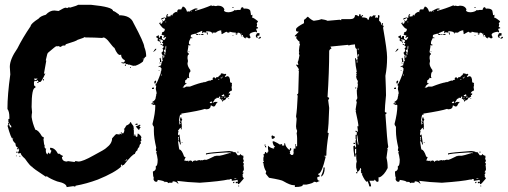

<svg xmlns="http://www.w3.org/2000/svg" viewBox="-20 -744 2095 792"><path d="M301.8 -724.1H356.4Q446.3 -715.3 446.3 -698.7Q452.1 -698.7 469.7 -685.1H471.7L469.7 -681.2Q518.1 -681.2 530.3 -649.9Q575.2 -566.4 575.2 -550.3Q583 -531.7 583 -511.2Q575.2 -508.8 569.3 -489.7Q554.2 -477.5 536.1 -472.2Q534.2 -472.2 534.2 -474.1Q532.2 -474.1 532.2 -472.2Q528.3 -472.2 512.7 -478V-476.1Q506.3 -480 501 -480Q501 -478 499 -478Q499 -483.9 495.1 -483.9L491.2 -481.9L481.4 -483.9V-487.8H483.4Q485.4 -487.8 485.4 -485.8Q495.1 -485.8 495.1 -495.6Q479.5 -502 479.5 -519L475.6 -517.1Q463.9 -517.1 452.1 -546.4Q448.7 -546.4 424.8 -577.6Q418 -585.4 409.2 -589.4Q404.8 -589.4 401.4 -587.4Q366.7 -589.4 344.7 -589.4H333L329.1 -591.3Q329.1 -588.9 299.8 -579.6Q295.4 -574.7 252.9 -562Q249 -559.6 249 -556.2H239.3L229.5 -550.3L219.7 -554.2Q215.8 -552.2 213.9 -552.2V-554.2Q210 -554.2 178.7 -526.9Q175.3 -526.9 168.9 -495.6Q168.9 -493.7 170.9 -493.7L161.1 -439L165 -440.9H167Q151.4 -406.2 145.5 -405.8H141.6Q136.7 -405.8 135.7 -413.6L129.9 -409.7H127.9L124 -411.6L120.1 -405.8V-397.9Q120.1 -388.2 126 -388.2V-382.3Q110.4 -382.3 110.4 -304.2V-302.2Q110.4 -297.9 112.3 -280.8Q110.4 -270.5 110.4 -261.2Q114.3 -234.9 126 -208.5Q137.7 -208.5 153.3 -181.2Q161.1 -178.2 161.1 -175.3Q161.1 -171.4 159.2 -171.4Q161.1 -145.5 165 -142.1Q165 -140.1 163.1 -140.1Q165 -130.4 170.9 -130.4L168.9 -126.5V-124.5Q168.9 -109.4 176.8 -106.9Q176.8 -114.7 180.7 -114.7Q180.7 -111.8 186.5 -108.9L192.4 -122.6Q189.5 -122.6 186.5 -128.4V-134.3H188.5Q206.5 -134.3 219.7 -108.9L223.6 -110.8Q236.3 -101.1 239.3 -101.1V-97.2H235.4Q235.4 -77.6 256.8 -77.6Q258.8 -77.6 258.8 -79.6Q283.7 -75.7 288.1 -75.7Q288.6 -79.6 292 -79.6Q293.5 -79.6 303.7 -77.6Q321.3 -77.6 366.2 -103Q413.6 -127.9 418.9 -134.3Q442.4 -151.9 442.4 -173.3Q457.5 -190.9 460 -190.9L473.6 -189V-192.9H475.6L481.4 -189V-192.9L477.5 -198.7H479.5L487.3 -192.9Q493.2 -198.7 493.2 -210.4H491.2V-212.4Q494.1 -212.4 501 -226.1Q516.6 -232.4 516.6 -239.7H520.5Q520.5 -235.8 530.3 -224.1L532.2 -210.4H530.3L532.2 -206.5V-183.1H534.2V-189H538.1Q538.1 -179.2 545.9 -179.2Q547.9 -187 547.9 -192.9H549.8Q561.5 -185.5 563.5 -177.2L561.5 -173.3L563.5 -163.6Q559.6 -163.1 559.6 -159.7Q561.5 -156.2 561.5 -151.9Q556.6 -151.9 553.7 -136.2Q549.3 -136.2 545.9 -122.6Q541 -122.6 536.1 -108.9Q526.9 -108.9 491.2 -64Q488.3 -64 483.4 -60.1V-65.9Q480.5 -65.9 477.5 -58.1H481.4Q454.6 -32.2 383.8 -3.4Q336.4 14.2 292 22L290 25.9L282.2 23.9Q258.8 27.8 254.9 27.8Q254.9 12.2 215.8 4.4Q187 -6.3 172.9 -17.1L168.9 -15.1Q113.3 -51.3 112.3 -56.2Q106.4 -56.2 83 -89.4Q65.4 -104.5 65.4 -112.8L55.7 -110.8Q55.7 -112.8 53.7 -112.8L59.6 -126.5Q55.7 -126.5 55.7 -132.3H53.7V-128.4H49.8V-130.4Q53.7 -135.3 53.7 -136.2Q43.9 -137.2 43.9 -151.9Q32.2 -162.6 32.2 -169.4L34.2 -173.3V-175.3H32.2V-171.4Q25.9 -171.4 10.7 -226.1Q14.6 -226.1 14.6 -230Q12.7 -233.9 12.7 -235.8L16.6 -237.8L14.6 -241.7V-253.4H18.6V-261.2Q18.6 -284.2 10.7 -294.4Q10.7 -353.5 22.5 -437L20.5 -468.3Q20.5 -499.5 51.8 -544.4Q73.2 -587.4 106.4 -636.2Q106.9 -646.5 139.6 -667.5Q146.5 -677.2 168.9 -683.1Q185.1 -700.7 204.1 -700.7L221.7 -698.7Q244.6 -712.4 251 -712.4Q252.9 -712.4 256.8 -710.4L264.6 -714.4L268.6 -712.4Q297.4 -720.2 301.8 -724.1ZM569.3 -503.4V-499.5H571.3V-503.4ZM499 -478V-472.2H495.1V-474.1Q495.6 -478 499 -478ZM516.6 -468.3Q520.5 -467.8 520.5 -464.4H516.6ZM122.1 -421.4V-413.6Q132.3 -413.6 133.8 -419.4V-421.4L129.9 -419.4H126ZM157.2 -417.5H161.1V-415.5Q161.1 -411.6 157.2 -411.6ZM133.8 -405.8H139.6Q139.6 -401.9 135.7 -401.9H133.8ZM16.6 -235.8V-233.9Q20 -218.3 24.4 -218.3H26.4V-224.1Q18.6 -231.9 18.6 -235.8ZM542 -233.9H547.9V-230L540 -228L538.1 -231.9ZM557.6 -230 559.6 -226.1Q555.7 -225.6 555.7 -222.2V-220.2H559.6V-218.3L553.7 -210.4Q555.7 -210.4 555.7 -208.5H551.8L540 -222.2Q556.2 -230 557.6 -230ZM47.9 -118.7H51.8V-112.8H47.9ZM45.9 -103H47.9V-99.1H45.9ZM59.6 -101.1H63.5V-97.2Q59.6 -97.2 59.6 -101.1ZM501 -87.4V-81.5Q504.9 -81.5 504.9 -85.4ZM495.1 -81.5V-79.6H499V-81.5Z M853 -722.7V-718.8Q855 -718.8 858.9 -720.7Q869.1 -718.8 870.6 -718.8L878.4 -720.7Q899.4 -720.7 905.8 -705.1Q905.8 -703.1 903.8 -703.1Q903.8 -693.4 923.3 -693.4Q940.9 -694.8 948.7 -703.1Q950.7 -703.1 950.7 -701.2L960.4 -703.1H972.2Q972.2 -708.5 978 -714.8Q985.8 -712.9 985.8 -707Q987.8 -707 987.8 -709Q1013.2 -709 1013.2 -695.3Q1015.1 -687.5 1015.1 -681.6H1017.1L1021 -683.6V-675.8L1019 -671.9Q1025.4 -671.9 1044.4 -656.2Q1040.5 -648.4 1038.6 -648.4L1040.5 -644.5V-642.6L1038.6 -632.8Q1042.5 -630.9 1044.4 -630.9V-627Q1036.6 -627 1036.6 -623Q1040.5 -615.2 1040.5 -611.3H1036.6Q1034.7 -611.3 1034.7 -613.3Q1009.3 -609.9 1009.3 -599.6Q1013.2 -593.3 1013.2 -587.9L1009.3 -585.9H1005.4Q1000.5 -589.8 999.5 -589.8H993.7V-585.9H991.7Q981.9 -590.8 981.9 -599.6H978L974.1 -597.7Q974.1 -609.4 960.4 -609.4V-605.5L956.5 -607.4H954.6V-605.5H958.5V-601.6H952.6V-609.4H950.7Q940.9 -609.4 927.2 -613.3Q927.2 -609.4 923.3 -609.4H919.4L913.6 -613.3L896 -603.5H894Q894 -612.3 892.1 -615.2Q894 -615.2 894 -617.2Q890.1 -617.2 890.1 -619.1Q876 -615.7 870.6 -609.4H856.9V-605.5H855Q855 -615.2 831.5 -615.2L829.6 -611.3Q831.5 -611.3 831.5 -609.4H829.6L817.9 -611.3V-607.4H814V-617.2Q792.5 -607.4 790.5 -607.4V-603.5H798.3V-599.6H792.5Q789.6 -599.6 786.6 -605.5Q767.1 -601.6 767.1 -597.7V-589.8H772.9V-585.9H771L767.1 -587.9Q759.3 -574.2 759.3 -568.4V-564.5Q759.3 -560.5 765.1 -560.5V-556.6H761.2L757.3 -558.6Q757.3 -551.3 753.4 -531.2Q754.4 -523.4 759.3 -523.4V-519.5Q753.4 -519.5 753.4 -503.9L755.4 -492.2L753.4 -482.4Q753.4 -470.2 765.1 -455.1V-447.3Q759.3 -447.3 759.3 -427.7Q761.2 -423.8 761.2 -421.9H757.3L753.4 -423.8Q753.4 -418 743.7 -412.1V-400.4L747.6 -402.3L749.5 -398.4Q740.2 -395 735.8 -384.8H733.9V-382.8H741.7L747.6 -386.7H763.2Q803.2 -402.3 819.8 -404.3Q819.8 -406.2 821.8 -406.2Q823.7 -406.2 823.7 -404.3Q841.8 -412.1 845.2 -412.1Q845.2 -410.2 847.2 -410.2Q847.2 -413.1 858.9 -416Q856.9 -419.9 856.9 -421.9L862.8 -425.8L870.6 -419.9Q870.6 -425.8 874.5 -425.8H880.4Q880.4 -429.7 890.1 -435.5Q890.1 -441.4 894 -441.4Q903.8 -440.9 903.8 -437.5L907.7 -439.5H909.7L913.6 -437.5L907.7 -427.7V-425.8L917.5 -429.7Q929.2 -429.7 929.2 -406.2V-404.3Q937 -403.3 937 -398.4V-396.5Q937 -394.5 935.1 -394.5Q935.1 -392.6 937 -392.6L935.1 -384.8L937 -371.1Q923.3 -366.2 923.3 -357.4L927.2 -359.4H929.2V-355.5Q929.2 -351.6 923.3 -351.6L925.3 -347.7Q925.3 -345.2 915.5 -339.8Q915.5 -341.8 913.6 -341.8Q913.6 -331.5 897.9 -328.1V-324.2H896Q896 -335.9 886.2 -335.9L888.2 -345.7H886.2Q882.3 -345.7 882.3 -339.8H878.4L874.5 -341.8Q874.5 -337.4 866.7 -335.9Q866.7 -333 856.9 -320.3H858.9Q865.2 -324.2 870.6 -324.2V-322.3L874.5 -324.2H876.5V-320.3Q873 -320.3 866.7 -306.6L862.8 -304.7H858.9Q854 -308.6 853 -308.6H849.1Q849.1 -293 829.6 -293L825.7 -294.9Q803.2 -287.1 728 -275.4V-269.5L724.1 -271.5Q721.2 -269 718.3 -248L720.2 -244.1L718.3 -234.4V-230.5H720.2Q720.2 -235.4 724.1 -244.1Q722.2 -251 722.2 -252Q724.1 -255.4 724.1 -259.8H728Q728.5 -252 731.9 -252L728 -242.2Q730 -231.4 730 -224.6V-218.8Q730 -216.8 728 -216.8L730 -212.9V-210.9H726.1V-216.8Q722.2 -216.8 714.4 -205.1Q714.4 -203.1 716.3 -203.1L714.4 -193.4V-185.5Q715.3 -185.5 720.2 -189.5Q720.2 -188 726.1 -148.4H722.2Q722.2 -160.2 714.4 -162.1V-160.2Q718.8 -127 720.2 -127Q730 -127 739.7 -97.7Q741.7 -97.7 745.6 -95.7L739.7 -82Q750 -80.1 751.5 -80.1Q755.4 -82 757.3 -82L755.4 -78.1H757.3L763.2 -82Q772.9 -82 772.9 -76.2H774.9Q774.9 -82 788.6 -82V-80.1L802.2 -84L806.2 -82Q810.1 -84 812 -84V-82Q824.2 -85.9 827.6 -85.9V-84Q834 -84 868.7 -101.6V-99.6L872.6 -101.6H886.2Q891.1 -101.6 929.2 -113.3Q929.2 -111.3 931.2 -111.3V-115.2H915.5Q829.6 -110.4 829.6 -105.5V-111.3Q843.3 -115.2 925.3 -121.1Q944.8 -119.1 944.8 -115.2L948.7 -117.2Q951.7 -117.2 960.4 -103.5H966.3Q970.2 -103.5 970.2 -109.4Q977.1 -101.6 983.9 -101.6V-91.8Q983.9 -89.8 981.9 -89.8Q985.8 -83.5 985.8 -80.1L981.9 -72.3Q985.8 -72.3 985.8 -66.4L983.9 -62.5Q985.8 -58.6 985.8 -56.6H983.9L985.8 -52.7V-43L980 -33.2H983.9V-29.3L980 -23.4Q981.9 -19.5 981.9 -17.6H980L985.8 -7.8Q966.8 15.1 964.4 15.6Q960.4 15.6 960.4 9.8L956.5 11.7H952.6V5.9H956.5L960.4 7.8V-2L937 2L935.1 -2Q937 -2 937 -3.9Q933.1 -5.9 931.2 -5.9L923.3 -2V-3.9Q889.2 3.9 804.2 9.8Q754.4 7.8 710.4 2L716.3 13.7H714.4Q706.5 3.9 692.9 3.9Q690.9 7.8 690.9 9.8H677.2L673.3 11.7Q673.3 5.9 661.6 5.9Q661.6 7.8 659.7 7.8Q659.7 2 630.4 -2Q630.4 5.9 624.5 5.9Q615.7 5.9 612.8 -5.9L614.7 -9.8Q610.8 -17.6 610.8 -31.2V-37.1Q617.7 -37.1 622.6 -46.9V-58.6Q630.4 -58.6 630.4 -85.9Q628.4 -102.5 624.5 -115.2Q626.5 -119.1 626.5 -121.1Q622.6 -121.1 622.6 -125L624.5 -134.8Q614.7 -175.8 614.7 -203.1V-220.7Q608.9 -228.5 608.9 -232.4Q620.6 -277.3 620.6 -308.6L618.7 -312.5L614.7 -310.5Q608.4 -314.5 605 -314.5V-318.4H608.9L612.8 -316.4L614.7 -320.3H608.9V-324.2Q622.6 -330.6 622.6 -343.8Q624.5 -350.6 624.5 -351.6V-357.4H626.5Q626.5 -361.3 622.6 -377L624.5 -390.6Q620.6 -390.6 620.6 -394.5Q627.4 -397.9 644 -445.3Q642.1 -445.3 642.1 -447.3Q646 -447.3 646 -462.9Q642.1 -462.9 642.1 -468.8H638.2L634.3 -466.8V-470.7Q637.2 -470.7 642.1 -474.6Q642.1 -472.7 644 -472.7Q646.5 -490.7 651.9 -494.1L649.9 -498V-511.7Q649.9 -513.7 651.9 -513.7Q646 -523.4 646 -527.3Q648.9 -527.3 653.8 -535.2Q651.9 -535.2 651.9 -537.1H653.8L649.9 -544.9Q652.8 -544.9 655.8 -550.8V-552.7Q649.9 -552.7 649.9 -558.6L653.8 -566.4Q647.9 -566.4 647.9 -570.3Q651.9 -570.3 651.9 -574.2V-576.2Q651.9 -580.1 636.2 -582V-578.1Q642.1 -578.1 642.1 -574.2V-572.3Q631.8 -572.3 628.4 -580.1Q632.3 -580.1 632.3 -584Q627.4 -589.8 624.5 -589.8V-593.8Q627.9 -593.8 634.3 -599.6L636.2 -587.9H638.2Q639.2 -595.7 644 -595.7H647.9V-584L655.8 -578.1Q660.6 -579.1 665.5 -591.8H663.6Q657.2 -587.9 653.8 -587.9V-589.8L657.7 -595.7V-597.7Q652.3 -597.7 646 -601.6L649.9 -609.4Q647.9 -609.4 647.9 -611.3Q659.7 -611.3 659.7 -623V-625Q650.4 -625 636.2 -648.4L642.1 -652.3V-646.5H647.9Q647.9 -649.4 651.9 -654.3V-656.2H647.9Q648.4 -660.2 651.9 -660.2Q652.3 -656.2 655.8 -656.2L661.6 -664.1V-666L659.7 -669.9L647.9 -664.1H644Q644 -669.9 659.7 -671.9Q663.6 -669.9 665.5 -669.9Q665.5 -685.5 671.4 -685.5H673.3V-683.6L669.4 -677.7L673.3 -675.8H675.3L685.1 -677.7L683.1 -681.6L687 -683.6Q687.5 -679.7 690.9 -679.7Q690.9 -688.5 706.5 -695.3Q710.4 -693.4 712.4 -693.4L710.4 -697.3Q713.4 -705.1 716.3 -705.1H728Q728 -708.5 733.9 -716.8H735.8Q746.6 -713.4 751.5 -695.3L755.4 -697.3H757.3L761.2 -695.3Q761.2 -699.2 784.7 -709H794.4V-705.1L784.7 -703.1V-699.2Q820.3 -708.5 853 -722.7ZM939 -714.8H942.9V-710.9H939ZM767.1 -699.2V-697.3H771V-699.2ZM661.6 -654.3V-652.3H665.5V-654.3ZM831.5 -609.4H837.4V-601.6H833.5L835.4 -605.5Q831.5 -605.5 831.5 -609.4ZM976.1 -605.5V-601.6H978V-605.5ZM1042.5 -607.4H1050.3V-597.7L1040.5 -595.7L1042.5 -591.8V-587.9H1040.5Q1037.6 -587.9 1034.7 -595.7Q1038.6 -607.4 1042.5 -607.4ZM802.2 -603.5H806.2V-599.6H802.2ZM810.1 -603.5H819.8Q819.8 -599.6 815.9 -599.6H810.1ZM939 -599.6H942.9V-597.7H939ZM976.1 -597.7Q980 -597.2 980 -593.8H976.1ZM1050.3 -591.8H1056.2V-589.8Q1056.2 -585.4 1046.4 -584V-587.9Q1050.3 -587.9 1050.3 -591.8ZM644 -570.3V-566.4H640.1Q640.6 -570.3 644 -570.3ZM642.1 -562.5H647.9Q647.9 -558.6 644 -558.6ZM663.6 -554.7 661.6 -543H665.5V-554.7ZM622.6 -543H624.5V-541Q624.5 -538.1 612.8 -529.3V-531.2Q619.6 -543 622.6 -543ZM655.8 -537.1Q657.7 -533.7 657.7 -527.3H663.6V-541H661.6Q656.7 -537.1 655.8 -537.1ZM757.3 -531.2H761.2V-529.3H757.3ZM657.7 -525.4V-523.4Q659.7 -519.5 659.7 -517.6H661.6V-525.4ZM653.8 -515.6V-505.9Q657.7 -505.9 657.7 -509.8V-515.6ZM642.1 -505.9 646 -488.3H640.1V-494.1L638.2 -503.9ZM638.2 -486.3Q642.1 -485.8 642.1 -482.4H638.2ZM634.3 -453.1H638.2V-451.2H634.3ZM644 -437.5V-431.6H646V-437.5ZM896 -427.7V-423.8H897.9V-427.7ZM890.1 -421.9 894 -419.9V-425.8Q890.1 -425.3 890.1 -421.9ZM880.4 -418V-416H884.3V-418ZM622.6 -412.1Q622.6 -410.2 624.5 -410.2Q622.1 -398.4 618.7 -398.4L616.7 -402.3V-406.2Q616.7 -409.2 622.6 -412.1ZM610.8 -382.8H614.7V-377H606.9V-378.9Q607.4 -382.8 610.8 -382.8ZM894 -351.6Q894 -348.6 899.9 -345.7L905.8 -349.6Q903.8 -353.5 903.8 -355.5Q898.9 -351.6 894 -351.6ZM905.8 -347.7V-345.7H909.7V-347.7ZM905.8 -343.8V-339.8Q909.7 -339.8 909.7 -343.8ZM890.1 -341.8V-337.9H892.1V-341.8ZM894 -341.8V-339.8H897.9V-341.8ZM897.9 -335.9V-332H899.9V-335.9ZM921.4 -337.9H925.3V-335.9H921.4ZM845.2 -320.3 849.1 -318.4H851.1L855 -320.3Q853 -324.2 853 -326.2Q845.2 -323.2 845.2 -320.3ZM724.1 -236.3V-232.4H726.1V-236.3ZM714.4 -179.7V-177.7L716.3 -173.8Q714.4 -170.4 714.4 -166V-164.1H716.3L718.3 -173.8V-175.8Q718.3 -179.7 714.4 -179.7ZM730 -158.2H731.9V-154.3H730ZM962.4 -119.1 964.4 -115.2H958.5Q959 -119.1 962.4 -119.1ZM946.8 -7.8V-5.9H954.6V-7.8ZM944.8 5.9H946.8V7.8Q946.8 11.7 942.9 11.7L940.9 7.8ZM962.4 21.5H966.3V25.4Q962.4 25.4 962.4 21.5Z M1465.8 -686.5Q1468.3 -682.1 1468.3 -677.2L1475.1 -681.6H1477.5V-677.2H1472.7V-672.4Q1496.6 -672.4 1496.6 -662.6H1501Q1503.4 -677.2 1508.3 -677.2Q1512.7 -674.8 1515.1 -674.8Q1515.1 -678.2 1522.5 -681.6L1527.3 -679.2Q1527.3 -681.6 1529.3 -681.6V-679.2Q1527.3 -674.8 1527.3 -672.4Q1529.3 -672.4 1529.3 -669.9L1534.2 -672.4L1539.1 -669.9V-681.6H1541.5L1545.9 -679.2L1543.9 -667.5V-658.2Q1553.2 -651.9 1553.2 -641.6H1555.7V-648.4H1560.1V-646.5Q1558.1 -641.6 1558.1 -639.2Q1562.5 -638.7 1562.5 -634.3L1560.1 -629.9Q1576.7 -536.1 1576.7 -509.3V-504.4Q1576.7 -467.3 1569.8 -431.2Q1572.3 -371.1 1572.3 -351.1Q1567.4 -302.2 1567.4 -284.7Q1567.4 -279.8 1574.2 -279.8V-277.8Q1574.2 -272.9 1569.8 -272.9Q1577.1 -160.2 1581.5 -138.2Q1579.1 -130.9 1576.7 -130.9Q1576.7 -128.9 1579.1 -128.9L1574.2 -93.3Q1579.1 -74.2 1579.1 -53.2V-50.8Q1564.5 -21 1545.9 -12.7H1541.5V1.5Q1541.5 5.9 1536.6 5.9H1534.2L1524.9 -3.4Q1524.9 1.5 1520 1.5H1503.4Q1510.7 15.1 1510.7 24.9H1503.4Q1503.4 20.5 1496.6 3.4Q1494.1 3.4 1494.1 5.9Q1486.8 5.9 1472.7 -24.9Q1475.1 -24.9 1475.1 -27.3Q1471.7 -27.3 1468.3 -34.2Q1468.3 -36.6 1470.2 -36.6L1468.3 -41.5Q1468.3 -43.5 1470.2 -43.5Q1468.3 -48.3 1468.3 -50.8H1465.8Q1465.8 -42 1454.1 -34.2Q1454.1 -36.1 1449.2 -53.2V-64.9Q1449.2 -72.8 1451.7 -76.7Q1449.2 -85 1449.2 -107.4H1446.8V-98.1H1441.9Q1437.5 -125 1437.5 -140.6L1441.9 -143.1H1444.3V-135.7H1446.8Q1446.8 -140.6 1449.2 -140.6L1446.8 -152.3V-164.1Q1446.8 -166.5 1449.2 -166.5L1446.8 -171.4V-188H1451.7V-199.7H1446.8V-204.6H1449.2L1456.1 -199.7V-206.5L1454.1 -223.1H1458.5Q1458.5 -235.4 1446.8 -287.1H1449.2L1446.8 -292L1451.7 -322.8Q1449.2 -327.1 1449.2 -329.6L1454.1 -338.9Q1451.7 -359.4 1451.7 -372.1Q1454.1 -372.1 1454.1 -374.5H1451.7Q1456.1 -383.3 1456.1 -393.6V-397.9Q1456.1 -400.4 1454.1 -400.4L1456.1 -405.3V-410.2Q1449.2 -418.9 1449.2 -431.2H1451.7L1449.2 -436L1451.7 -440.9L1449.2 -445.3Q1449.2 -447.8 1451.7 -447.8Q1446.8 -468.8 1444.3 -504.4Q1449.2 -504.4 1449.2 -497.6H1451.7L1456.1 -500L1454.1 -504.4V-509.3Q1454.1 -511.7 1456.1 -511.7Q1451.7 -521 1451.7 -537.6V-542.5Q1444.3 -542.5 1444.3 -561Q1423.3 -559.1 1418.5 -556.6Q1416 -556.6 1416 -559.1Q1413.6 -559.1 1342.8 -551.8L1347.7 -544.4Q1337.9 -539.6 1337.9 -532.7Q1337.9 -447.3 1331.1 -343.8Q1337.9 -341.3 1337.9 -338.9Q1335.9 -332 1333.5 -332L1337.9 -298.8Q1335.9 -221.7 1331.1 -197.3L1335.9 -194.8Q1326.2 -134.3 1326.2 -102.5L1321.8 -100.6Q1321.8 -102.5 1319.3 -102.5V-98.1H1323.7Q1307.1 -27.3 1293 -27.3V-22.5H1297.9V-15.1Q1288.6 -15.1 1288.6 -10.7Q1288.6 1.5 1297.9 1.5V3.4Q1293.9 3.4 1286.1 8.3Q1281.7 5.9 1276.9 5.9H1274.4Q1274.4 11.2 1243.7 17.6H1229.5Q1229.5 27.3 1198.7 27.3H1196.3V20H1191.4Q1177.2 20 1148.9 3.4Q1143.6 -1.5 1089.8 -10.7Q1075.7 -26.9 1075.7 -29.3Q1078.1 -34.2 1078.1 -36.6Q1068.8 -49.3 1066.4 -71.8Q1064 -71.8 1064 -74.2L1068.8 -76.7L1066.4 -81.5V-90.8Q1066.4 -96.2 1068.8 -100.6Q1066.4 -105 1066.4 -107.4Q1073.2 -107.4 1073.2 -116.7H1078.1V-112.3H1083Q1083 -119.1 1087.4 -119.1L1085.4 -130.9V-143.1Q1095.7 -132.3 1111.3 -130.9L1108.9 -135.7Q1113.8 -135.7 1113.8 -140.6Q1107.9 -140.6 1104 -159.7L1108.9 -161.6Q1126 -153.8 1134.8 -147.5Q1139.2 -149.9 1144.5 -149.9L1142.1 -145.5L1146.5 -143.1H1148.9L1153.8 -145.5L1151.4 -149.9V-152.3H1156.2Q1156.2 -139.6 1174.8 -124Q1174.8 -133.3 1179.7 -133.3L1182.1 -128.9Q1177.2 -119.1 1174.8 -119.1L1177.2 -114.7L1174.8 -109.9Q1179.7 -109.9 1179.7 -105H1187Q1191.4 -105 1191.4 -119.1H1189.5L1191.4 -124V-130.9H1198.7V-149.9H1201.2V-140.6H1205.6V-173.8Q1205.6 -182.1 1203.6 -194.8Q1205.6 -199.2 1205.6 -204.6Q1201.2 -212.9 1201.2 -223.1Q1203.6 -252.4 1203.6 -253.9Q1201.2 -262.2 1201.2 -263.7Q1205.6 -291.5 1208 -348.6Q1205.6 -353 1205.6 -355.5Q1210.4 -355.5 1210.4 -362.8Q1210.4 -378.4 1212.9 -452.6H1210.4L1212.9 -457Q1212.4 -461.4 1201.2 -476.1Q1203.6 -476.1 1203.6 -478.5L1208 -476.1H1210.4V-478.5L1208 -487.8Q1211.9 -493.2 1215.3 -516.1Q1212.9 -520.5 1212.9 -525.9Q1212.9 -528.3 1215.3 -528.3L1212.9 -532.7Q1214.8 -559.1 1217.8 -559.1Q1215.3 -563.5 1215.3 -565.9V-573.2Q1210.9 -573.2 1201.2 -587.4L1203.6 -591.8V-594.2H1196.3V-596.7L1212.9 -613.3Q1201.2 -613.3 1201.2 -618.2V-625Q1205.6 -633.8 1233.9 -648.4V-662.6Q1237.3 -662.6 1248.5 -674.8H1250.5Q1263.7 -661.6 1274.4 -658.2Q1298.3 -661.1 1305.2 -665Q1323.2 -662.6 1331.1 -658.2L1380.9 -662.6Q1385.3 -660.6 1387.7 -660.6V-665H1423.3Q1444.3 -665 1444.3 -681.6H1451.7L1458.5 -677.2H1460.9Q1460.9 -686.5 1465.8 -686.5ZM1456.1 -544.4V-537.6H1458.5V-544.4ZM1458.5 -521V-511.7H1460.9V-521ZM1451.7 -495.1V-485.4H1454.1V-495.1ZM1449.2 -383.8V-379.4H1444.3Q1445.3 -383.8 1449.2 -383.8ZM1451.7 -185.5V-173.8Q1451.7 -168 1456.1 -147.5H1458.5V-149.9L1454.1 -185.5ZM1104 -185.5Q1109.9 -180.7 1113.8 -180.7V-178.2Q1113.8 -174.8 1106.4 -171.4H1101.6L1099.6 -183.1ZM1437.5 -154.8H1444.3V-149.9H1441.9Q1437.5 -149.9 1437.5 -154.8ZM1071.3 -147.5H1075.7Q1075.7 -143.1 1071.3 -143.1ZM1073.2 -143.1Q1078.1 -142.1 1078.1 -138.2V-135.7Q1073.2 -135.7 1073.2 -140.6ZM1444.3 -126.5V-109.9Q1449.2 -109.9 1449.2 -114.7V-130.9Q1444.3 -130.4 1444.3 -126.5ZM1314.5 -53.2H1319.3V-50.8Q1319.3 -24.9 1305.2 -15.1V-20Q1314.5 -39.1 1314.5 -53.2ZM1449.2 -34.2H1454.1V-29.3H1449.2Z M1851.6 -722.7V-718.8Q1853.5 -718.8 1857.4 -720.7Q1867.7 -718.8 1869.1 -718.8L1877 -720.7Q1897.9 -720.7 1904.3 -705.1Q1904.3 -703.1 1902.3 -703.1Q1902.3 -693.4 1921.9 -693.4Q1939.5 -694.8 1947.3 -703.1Q1949.2 -703.1 1949.2 -701.2L1959 -703.1H1970.7Q1970.7 -708.5 1976.6 -714.8Q1984.4 -712.9 1984.4 -707Q1986.3 -707 1986.3 -709Q2011.7 -709 2011.7 -695.3Q2013.7 -687.5 2013.7 -681.6H2015.6L2019.5 -683.6V-675.8L2017.6 -671.9Q2023.9 -671.9 2043 -656.2Q2039.1 -648.4 2037.1 -648.4L2039.1 -644.5V-642.6L2037.1 -632.8Q2041 -630.9 2043 -630.9V-627Q2035.2 -627 2035.2 -623Q2039.1 -615.2 2039.1 -611.3H2035.2Q2033.2 -611.3 2033.2 -613.3Q2007.8 -609.9 2007.8 -599.6Q2011.7 -593.3 2011.7 -587.9L2007.8 -585.9H2003.9Q1999 -589.8 1998 -589.8H1992.2V-585.9H1990.2Q1980.5 -590.8 1980.5 -599.6H1976.6L1972.7 -597.7Q1972.7 -609.4 1959 -609.4V-605.5L1955.1 -607.4H1953.1V-605.5H1957V-601.6H1951.2V-609.4H1949.2Q1939.5 -609.4 1925.8 -613.3Q1925.8 -609.4 1921.9 -609.4H1918L1912.1 -613.3L1894.5 -603.5H1892.6Q1892.6 -612.3 1890.6 -615.2Q1892.6 -615.2 1892.6 -617.2Q1888.7 -617.2 1888.7 -619.1Q1874.5 -615.7 1869.1 -609.4H1855.5V-605.5H1853.5Q1853.5 -615.2 1830.1 -615.2L1828.1 -611.3Q1830.1 -611.3 1830.1 -609.4H1828.1L1816.4 -611.3V-607.4H1812.5V-617.2Q1791 -607.4 1789.1 -607.4V-603.5H1796.9V-599.6H1791Q1788.1 -599.6 1785.2 -605.5Q1765.6 -601.6 1765.6 -597.7V-589.8H1771.5V-585.9H1769.5L1765.6 -587.9Q1757.8 -574.2 1757.8 -568.4V-564.5Q1757.8 -560.5 1763.7 -560.5V-556.6H1759.8L1755.9 -558.6Q1755.9 -551.3 1752 -531.2Q1752.9 -523.4 1757.8 -523.4V-519.5Q1752 -519.5 1752 -503.9L1753.9 -492.2L1752 -482.4Q1752 -470.2 1763.7 -455.1V-447.3Q1757.8 -447.3 1757.8 -427.7Q1759.8 -423.8 1759.8 -421.9H1755.9L1752 -423.8Q1752 -418 1742.2 -412.1V-400.4L1746.1 -402.3L1748 -398.4Q1738.8 -395 1734.4 -384.8H1732.4V-382.8H1740.2L1746.1 -386.7H1761.7Q1801.8 -402.3 1818.4 -404.3Q1818.4 -406.2 1820.3 -406.2Q1822.3 -406.2 1822.3 -404.3Q1840.3 -412.1 1843.8 -412.1Q1843.8 -410.2 1845.7 -410.2Q1845.7 -413.1 1857.4 -416Q1855.5 -419.9 1855.5 -421.9L1861.3 -425.8L1869.1 -419.9Q1869.1 -425.8 1873 -425.8H1878.9Q1878.9 -429.7 1888.7 -435.5Q1888.7 -441.4 1892.6 -441.4Q1902.3 -440.9 1902.3 -437.5L1906.2 -439.5H1908.2L1912.1 -437.5L1906.2 -427.7V-425.8L1916 -429.7Q1927.7 -429.7 1927.7 -406.2V-404.3Q1935.5 -403.3 1935.5 -398.4V-396.5Q1935.5 -394.5 1933.6 -394.5Q1933.6 -392.6 1935.5 -392.6L1933.6 -384.8L1935.5 -371.1Q1921.9 -366.2 1921.9 -357.4L1925.8 -359.4H1927.7V-355.5Q1927.7 -351.6 1921.9 -351.6L1923.8 -347.7Q1923.8 -345.2 1914.1 -339.8Q1914.1 -341.8 1912.1 -341.8Q1912.1 -331.5 1896.5 -328.1V-324.2H1894.5Q1894.5 -335.9 1884.8 -335.9L1886.7 -345.7H1884.8Q1880.9 -345.7 1880.9 -339.8H1877L1873 -341.8Q1873 -337.4 1865.2 -335.9Q1865.2 -333 1855.5 -320.3H1857.4Q1863.8 -324.2 1869.1 -324.2V-322.3L1873 -324.2H1875V-320.3Q1871.6 -320.3 1865.2 -306.6L1861.3 -304.7H1857.4Q1852.5 -308.6 1851.6 -308.6H1847.7Q1847.7 -293 1828.1 -293L1824.2 -294.9Q1801.8 -287.1 1726.6 -275.4V-269.5L1722.7 -271.5Q1719.7 -269 1716.8 -248L1718.8 -244.1L1716.8 -234.4V-230.5H1718.8Q1718.8 -235.4 1722.7 -244.1Q1720.7 -251 1720.7 -252Q1722.7 -255.4 1722.7 -259.8H1726.6Q1727.1 -252 1730.5 -252L1726.6 -242.2Q1728.5 -231.4 1728.5 -224.6V-218.8Q1728.5 -216.8 1726.6 -216.8L1728.5 -212.9V-210.9H1724.6V-216.8Q1720.7 -216.8 1712.9 -205.1Q1712.9 -203.1 1714.8 -203.1L1712.9 -193.4V-185.5Q1713.9 -185.5 1718.8 -189.5Q1718.8 -188 1724.6 -148.4H1720.7Q1720.7 -160.2 1712.9 -162.1V-160.2Q1717.3 -127 1718.8 -127Q1728.5 -127 1738.3 -97.7Q1740.2 -97.7 1744.1 -95.7L1738.3 -82Q1748.5 -80.1 1750 -80.1Q1753.9 -82 1755.9 -82L1753.9 -78.1H1755.9L1761.7 -82Q1771.5 -82 1771.5 -76.2H1773.4Q1773.4 -82 1787.1 -82V-80.1L1800.8 -84L1804.7 -82Q1808.6 -84 1810.5 -84V-82Q1822.8 -85.9 1826.2 -85.9V-84Q1832.5 -84 1867.2 -101.6V-99.6L1871.1 -101.6H1884.8Q1889.6 -101.6 1927.7 -113.3Q1927.7 -111.3 1929.7 -111.3V-115.2H1914.1Q1828.1 -110.4 1828.1 -105.5V-111.3Q1841.8 -115.2 1923.8 -121.1Q1943.4 -119.1 1943.4 -115.2L1947.3 -117.2Q1950.2 -117.2 1959 -103.5H1964.8Q1968.8 -103.5 1968.8 -109.4Q1975.6 -101.6 1982.4 -101.6V-91.8Q1982.4 -89.8 1980.5 -89.8Q1984.4 -83.5 1984.4 -80.1L1980.5 -72.3Q1984.4 -72.3 1984.4 -66.4L1982.4 -62.5Q1984.4 -58.6 1984.4 -56.6H1982.4L1984.4 -52.7V-43L1978.5 -33.2H1982.4V-29.3L1978.5 -23.4Q1980.5 -19.5 1980.5 -17.6H1978.5L1984.4 -7.8Q1965.3 15.1 1962.9 15.6Q1959 15.6 1959 9.8L1955.1 11.7H1951.2V5.9H1955.1L1959 7.8V-2L1935.5 2L1933.6 -2Q1935.5 -2 1935.5 -3.9Q1931.6 -5.9 1929.7 -5.9L1921.9 -2V-3.9Q1887.7 3.9 1802.7 9.8Q1752.9 7.8 1709 2L1714.8 13.7H1712.9Q1705.1 3.9 1691.4 3.9Q1689.5 7.8 1689.5 9.8H1675.8L1671.9 11.7Q1671.9 5.9 1660.2 5.9Q1660.2 7.8 1658.2 7.8Q1658.2 2 1628.9 -2Q1628.9 5.9 1623 5.9Q1614.3 5.9 1611.3 -5.9L1613.3 -9.8Q1609.4 -17.6 1609.4 -31.2V-37.1Q1616.2 -37.1 1621.1 -46.9V-58.6Q1628.9 -58.6 1628.9 -85.9Q1627 -102.5 1623 -115.2Q1625 -119.1 1625 -121.1Q1621.1 -121.1 1621.1 -125L1623 -134.8Q1613.3 -175.8 1613.3 -203.1V-220.7Q1607.4 -228.5 1607.4 -232.4Q1619.1 -277.3 1619.1 -308.6L1617.2 -312.5L1613.3 -310.5Q1606.9 -314.5 1603.5 -314.5V-318.4H1607.4L1611.3 -316.4L1613.3 -320.3H1607.4V-324.2Q1621.1 -330.6 1621.1 -343.8Q1623 -350.6 1623 -351.6V-357.4H1625Q1625 -361.3 1621.1 -377L1623 -390.6Q1619.1 -390.6 1619.1 -394.5Q1626 -397.9 1642.6 -445.3Q1640.6 -445.3 1640.6 -447.3Q1644.5 -447.3 1644.5 -462.9Q1640.6 -462.9 1640.6 -468.8H1636.7L1632.8 -466.8V-470.7Q1635.7 -470.7 1640.6 -474.6Q1640.6 -472.7 1642.6 -472.7Q1645 -490.7 1650.4 -494.1L1648.4 -498V-511.7Q1648.4 -513.7 1650.4 -513.7Q1644.5 -523.4 1644.5 -527.3Q1647.5 -527.3 1652.3 -535.2Q1650.4 -535.2 1650.4 -537.1H1652.3L1648.4 -544.9Q1651.4 -544.9 1654.3 -550.8V-552.7Q1648.4 -552.7 1648.4 -558.6L1652.3 -566.4Q1646.5 -566.4 1646.5 -570.3Q1650.4 -570.3 1650.4 -574.2V-576.2Q1650.4 -580.1 1634.8 -582V-578.1Q1640.6 -578.1 1640.6 -574.2V-572.3Q1630.4 -572.3 1627 -580.1Q1630.9 -580.1 1630.9 -584Q1626 -589.8 1623 -589.8V-593.8Q1626.5 -593.8 1632.8 -599.6L1634.8 -587.9H1636.7Q1637.7 -595.7 1642.6 -595.7H1646.5V-584L1654.3 -578.1Q1659.2 -579.1 1664.1 -591.8H1662.1Q1655.8 -587.9 1652.3 -587.9V-589.8L1656.2 -595.7V-597.7Q1650.9 -597.7 1644.5 -601.6L1648.4 -609.4Q1646.5 -609.4 1646.5 -611.3Q1658.2 -611.3 1658.2 -623V-625Q1648.9 -625 1634.8 -648.4L1640.6 -652.3V-646.5H1646.5Q1646.5 -649.4 1650.4 -654.3V-656.2H1646.5Q1647 -660.2 1650.4 -660.2Q1650.9 -656.2 1654.3 -656.2L1660.2 -664.1V-666L1658.2 -669.9L1646.5 -664.1H1642.6Q1642.6 -669.9 1658.2 -671.9Q1662.1 -669.9 1664.1 -669.9Q1664.1 -685.5 1669.9 -685.5H1671.9V-683.6L1668 -677.7L1671.9 -675.8H1673.8L1683.6 -677.7L1681.6 -681.6L1685.5 -683.6Q1686 -679.7 1689.5 -679.7Q1689.5 -688.5 1705.1 -695.3Q1709 -693.4 1710.9 -693.4L1709 -697.3Q1711.9 -705.1 1714.8 -705.1H1726.6Q1726.6 -708.5 1732.4 -716.8H1734.4Q1745.1 -713.4 1750 -695.3L1753.9 -697.3H1755.9L1759.8 -695.3Q1759.8 -699.2 1783.2 -709H1793V-705.1L1783.2 -703.1V-699.2Q1818.8 -708.5 1851.6 -722.7ZM1937.5 -714.8H1941.4V-710.9H1937.5ZM1765.6 -699.2V-697.3H1769.5V-699.2ZM1660.2 -654.3V-652.3H1664.1V-654.3ZM1830.1 -609.4H1835.9V-601.6H1832L1834 -605.5Q1830.1 -605.5 1830.1 -609.4ZM1974.6 -605.5V-601.6H1976.6V-605.5ZM2041 -607.4H2048.8V-597.7L2039.1 -595.7L2041 -591.8V-587.9H2039.1Q2036.1 -587.9 2033.2 -595.7Q2037.1 -607.4 2041 -607.4ZM1800.8 -603.5H1804.7V-599.6H1800.8ZM1808.6 -603.5H1818.4Q1818.4 -599.6 1814.5 -599.6H1808.6ZM1937.5 -599.6H1941.4V-597.7H1937.5ZM1974.6 -597.7Q1978.5 -597.2 1978.5 -593.8H1974.6ZM2048.8 -591.8H2054.7V-589.8Q2054.7 -585.4 2044.9 -584V-587.9Q2048.8 -587.9 2048.8 -591.8ZM1642.6 -570.3V-566.4H1638.7Q1639.2 -570.3 1642.6 -570.3ZM1640.6 -562.5H1646.5Q1646.5 -558.6 1642.6 -558.6ZM1662.1 -554.7 1660.2 -543H1664.1V-554.7ZM1621.1 -543H1623V-541Q1623 -538.1 1611.3 -529.3V-531.2Q1618.2 -543 1621.1 -543ZM1654.3 -537.1Q1656.2 -533.7 1656.2 -527.3H1662.1V-541H1660.2Q1655.3 -537.1 1654.3 -537.1ZM1755.9 -531.2H1759.8V-529.3H1755.9ZM1656.2 -525.4V-523.4Q1658.2 -519.5 1658.2 -517.6H1660.2V-525.4ZM1652.3 -515.6V-505.9Q1656.2 -505.9 1656.2 -509.8V-515.6ZM1640.6 -505.9 1644.5 -488.3H1638.7V-494.1L1636.7 -503.9ZM1636.7 -486.3Q1640.6 -485.8 1640.6 -482.4H1636.7ZM1632.8 -453.1H1636.7V-451.2H1632.8ZM1642.6 -437.5V-431.6H1644.5V-437.5ZM1894.5 -427.7V-423.8H1896.5V-427.7ZM1888.7 -421.9 1892.6 -419.9V-425.8Q1888.7 -425.3 1888.7 -421.9ZM1878.9 -418V-416H1882.8V-418ZM1621.1 -412.1Q1621.1 -410.2 1623 -410.2Q1620.6 -398.4 1617.2 -398.4L1615.2 -402.3V-406.2Q1615.2 -409.2 1621.1 -412.1ZM1609.4 -382.8H1613.3V-377H1605.5V-378.9Q1606 -382.8 1609.4 -382.8ZM1892.6 -351.6Q1892.6 -348.6 1898.4 -345.7L1904.3 -349.6Q1902.3 -353.5 1902.3 -355.5Q1897.5 -351.6 1892.6 -351.6ZM1904.3 -347.7V-345.7H1908.2V-347.7ZM1904.3 -343.8V-339.8Q1908.2 -339.8 1908.2 -343.8ZM1888.7 -341.8V-337.9H1890.6V-341.8ZM1892.6 -341.8V-339.8H1896.5V-341.8ZM1896.5 -335.9V-332H1898.4V-335.9ZM1919.9 -337.9H1923.8V-335.9H1919.9ZM1843.8 -320.3 1847.7 -318.4H1849.6L1853.5 -320.3Q1851.6 -324.2 1851.6 -326.2Q1843.8 -323.2 1843.8 -320.3ZM1722.7 -236.3V-232.4H1724.6V-236.3ZM1712.9 -179.7V-177.7L1714.8 -173.8Q1712.9 -170.4 1712.9 -166V-164.1H1714.8L1716.8 -173.8V-175.8Q1716.8 -179.7 1712.9 -179.7ZM1728.5 -158.2H1730.5V-154.3H1728.5ZM1960.9 -119.1 1962.9 -115.2H1957Q1957.5 -119.1 1960.9 -119.1ZM1945.3 -7.8V-5.9H1953.1V-7.8ZM1943.4 5.9H1945.3V7.8Q1945.3 11.7 1941.4 11.7L1939.5 7.8ZM1960.9 21.5H1964.8V25.4Q1960.9 25.4 1960.9 21.5Z"/></svg>

Font: Mister Brush
Style: Regular
Weight: 400
Designer: GGBotNet
Foundry: GGBotNet
Version: 1.00